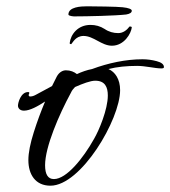

<svg xmlns="http://www.w3.org/2000/svg" viewBox="-20 -618 540 609"><path d="M215 -566C257 -566 345 -568 380 -572C392 -574 398 -578 398 -584C398 -589 388 -593 369 -595C353 -597 278 -598 256 -598C236 -598 197 -596 197 -572C197 -567 214 -566 215 -566ZM335 -473C374 -473 396 -512 398 -531C398 -533 396 -534 391 -534C382 -522 370 -513 355 -513C340 -513 325 -517 312 -526C298 -535 283 -539 267 -539C227 -539 204 -509 201 -481C201 -479 203 -478 206 -478C211 -483 220 -504 245 -504C277 -504 302 -473 335 -473ZM140 -29C237 -29 361 -239 361 -332C361 -367 345 -390 324 -399C351 -406 382 -409 415 -409C442 -409 471 -401 492 -401C497 -401 500 -402 500 -405C500 -414 492 -420 477 -424C462 -428 447 -430 432 -430C379 -430 323 -418 272 -399C256 -396 239 -390 224 -383C215 -390 204 -395 189 -395C180 -395 168 -390 160 -375L145 -345C124 -334 106 -324 93 -317C86 -313 80 -312 76 -312C73 -312 71 -313 71 -316C71 -317 71 -319 72 -320C72 -321 73 -322 73 -323C73 -325 72 -326 69 -326C46 -326 37 -292 37 -283C37 -275 43 -267 56 -267C75 -267 100 -281 123 -296C110 -265 98 -233 87 -198C76 -163 70 -134 70 -110C70 -65 92 -29 140 -29ZM151 -50C132 -50 123 -65 123 -94C123 -152 167 -254 205 -324C208 -331 213 -337 218 -342C243 -353 267 -362 282 -362C313 -362 322 -342 322 -315C322 -271 294 -204 278 -177C244 -116 191 -50 151 -50Z"/></svg>

Font: Comforter
Style: Regular
Weight: 400
Designer: Robert E. Leuschke
Foundry: Robert E. Leuschke
Version: Version 1.013; ttfautohint (v1.8.3)